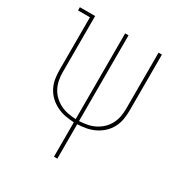

<svg xmlns="http://www.w3.org/2000/svg" viewBox="-171 -658 942 991"><g transform="rotate(30 300.0 -162.5)"><path d="M290 205V0Q263 -1 237 -6Q211 -11 187.5 -22.5Q164 -34 144.5 -52Q125 -70 112.5 -93.5Q100 -117 95.5 -143Q91 -169 91 -195V-511H20V-530H111V-195Q111 -171 115.5 -148Q120 -125 131 -104Q142 -83 159.5 -66.5Q177 -50 198 -39.5Q219 -29 242.5 -24.5Q266 -20 290 -19V-530H310V-19Q334 -20 357.5 -24.5Q381 -29 402 -39.5Q423 -50 440.5 -66.5Q458 -83 469 -104Q480 -125 484.5 -148Q489 -171 489 -195V-530H509V-195Q509 -169 504.5 -143Q500 -117 487.5 -93.5Q475 -70 455.5 -52Q436 -34 412.5 -22.5Q389 -11 363 -6Q337 -1 310 0V205Z"/></g></svg>

Font: Iosevka Curly Slab ThEx
Style: Regular
Weight: 100
Width: 7
Monospace: yes
Designer: Belleve Invis
Foundry: Belleve Invis
Version: Version 11.1.0; ttfautohint (v1.8.3)